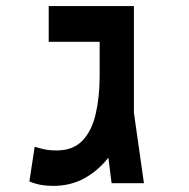

<svg xmlns="http://www.w3.org/2000/svg" viewBox="-20 -606 626 635"><path d="M155.8 8.8Q134.8 8.8 116 5.6Q97.2 2.4 77.1 -5.9L94.7 -120.6Q109.4 -115.7 127 -112.1Q144.5 -108.4 167 -108.4Q221.7 -108.4 252.7 -140.9Q283.7 -173.3 296.6 -229.5Q309.6 -285.6 309.6 -356.4V-467.8H141.1V-585.9H422.9V-232.9L456.1 0H349.1L338.4 -84.5Q305.2 -42 259.5 -16.6Q213.9 8.8 155.8 8.8Z"/></svg>

Font: CaskaydiaCove NFP SemiBold
Style: Regular
Weight: 600
Designer: Aaron Bell
Foundry: Saja Typeworks
Version: Version 2111.001; VTT 6.35;Nerd Fonts 3.1.1